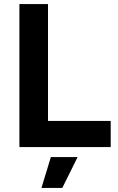

<svg xmlns="http://www.w3.org/2000/svg" viewBox="-20 -720 578 940"><path d="M75 -700H215V-128H522V0H75ZM229 49H360L285 200H183Z"/></svg>

Font: Oak Sans
Style: Bold
Weight: 700
Designer: Erik Kennedy, Walven
Foundry: Erik Kennedy, Walven
Version: Version 1.000